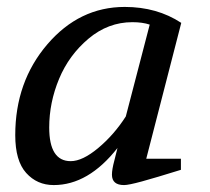

<svg xmlns="http://www.w3.org/2000/svg" viewBox="-20 -527 607 554"><path d="M24 -137Q24 -291 116.5 -399Q209 -507 340 -507Q433 -507 503 -461L402 -69H502V-37Q428 -14 389.5 -3.5Q351 7 338 7Q303 7 303 -23Q303 -38 310 -64L319 -100Q235 7 135 7Q87 7 55.5 -28Q24 -63 24 -137ZM122 -159Q122 -62 184 -62Q218 -62 263.5 -100Q309 -138 343 -191L412 -456Q391 -463 362 -463Q292 -463 235.5 -415.5Q179 -368 150.5 -299.5Q122 -231 122 -159Z"/></svg>

Font: Volkhov
Style: Italic
Weight: 400
Italic angle: -12°
Designer: Cyreal (www.cyreal.org)
Foundry: Cyreal (www.cyreal.org)
Version: Version 1.010